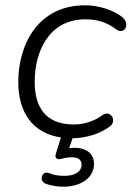

<svg xmlns="http://www.w3.org/2000/svg" viewBox="-20 -514 499 725"><path d="M219 191C286 191 335 157 335 105C335 66 305 44 263 44C256 44 249 45 241 46L254 8C302 8 357 -8 394 -36C424 -57 398 -100 368 -80C333 -54 293 -44 259 -44C154 -44 111 -107 111 -205C111 -321 166 -441 302 -441C347 -441 384 -430 419 -403C451 -380 476 -426 437 -453C404 -477 352 -494 301 -494C124 -494 49 -346 49 -205C49 -92 101 -11 210 5L192 63C188 75 189 79 193 84C198 88 205 88 215 85C228 81 242 80 253 80C276 80 288 90 288 108C288 135 261 150 224 150C200 150 182 147 166 140C138 128 125 170 153 180C172 187 196 191 219 191Z"/></svg>

Font: SN Pro Light
Style: Italic
Weight: 300
Italic angle: -8.99998°
Designer: Tobias Whetton
Foundry: Supernotes
Version: Version 1.001;Glyphs 3.2 (3249)